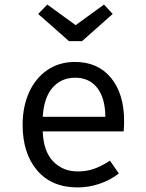

<svg xmlns="http://www.w3.org/2000/svg" viewBox="-20 -809 640 840"><path d="M320 -59Q359 -59 391.5 -70.5Q424 -82 461 -106L500 -50Q463 -21 415.5 -5Q368 11 320 11Q206 11 142.5 -63.5Q79 -138 79 -263Q79 -342 107 -404.5Q135 -467 187 -502.5Q239 -538 308 -538Q408 -538 465.5 -468.5Q523 -399 523 -279Q523 -256 521 -234H167Q170 -147 212.5 -103Q255 -59 320 -59ZM167 -298H441Q440 -381 405 -425Q370 -469 309 -469Q248 -469 210 -425.5Q172 -382 167 -298ZM473 -748 339 -629H282L147 -748L187 -789L311 -699L435 -789Z"/></svg>

Font: FiraDG Mono
Style: Regular
Weight: 400
Designer: Carrois Corporate & Edenspiekermann AG
Foundry: Carrois Corporate GbR & Edenspiekermann AG
Version: Version 3.206